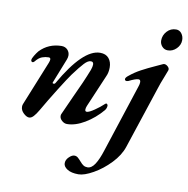

<svg xmlns="http://www.w3.org/2000/svg" viewBox="-97 -731 1091 1115"><g transform="rotate(10 448.5 -173.5)"><path d="M48 -40Q48 -49 51 -56L157 -318Q162 -331 162 -338Q162 -349 151 -349Q132 -349 112.5 -342Q93 -335 73 -310Q68 -305 63 -305Q60 -305 57 -308Q54 -311 54 -316Q54 -325 65 -343Q76 -361 86 -373Q137 -426 213 -427Q235 -427 248.5 -413Q262 -399 262 -379Q262 -368 257 -355L200 -211L199 -208Q199 -203 206 -203Q212 -203 215 -208Q340 -427 441 -427Q475 -427 492.5 -406Q510 -385 510 -352Q510 -322 499 -299L418 -109Q413 -97 413 -87Q413 -76 423 -76Q437 -76 468.5 -98Q500 -120 513 -133Q523 -143 527 -143Q530 -143 533 -139.5Q536 -136 536 -132Q536 -117 526 -104Q482 -52 426.5 -19Q371 14 322 14Q306 14 292 1.5Q278 -11 278 -26Q278 -33 280 -37Q320 -126 329 -146Q375 -243 405 -320Q412 -340 412 -352Q412 -369 397 -369Q380 -370 358 -346.5Q336 -323 299 -273Q280 -247 234 -173.5Q188 -100 153 -39Q138 -13 125 1Q112 15 99 15Q84 15 66 -2Q48 -19 48 -40ZM349 240Q349 220 366 203.5Q383 187 397 187Q409 187 417.5 194Q426 201 439 216Q449 228 459 234.5Q469 241 483 241Q507 241 526.5 211Q546 181 563 127L694 -274Q699 -288 699 -299Q699 -314 687 -314Q670 -314 630 -294Q624 -292 621 -292Q609 -292 609 -302Q609 -307 613.5 -312.5Q618 -318 626 -324Q655 -348 690 -367Q725 -386 776 -409L813 -426Q826 -430 839 -418.5Q852 -407 848 -395L835 -361Q813 -306 806 -282L685 84Q668 136 622.5 183.5Q577 231 524.5 260.5Q472 290 438 290Q396 290 372.5 275Q349 260 349 240ZM777 -559Q777 -590 798.5 -613.5Q820 -637 852 -637Q872 -637 884.5 -620.5Q897 -604 897 -582Q897 -553 875 -531Q853 -509 824 -509Q804 -509 790.5 -524Q777 -539 777 -559Z"/></g></svg>

Font: EB Garamond SemiBold
Style: Italic
Weight: 600
Italic angle: -17.2°
Designer: Georg Duffner and Octavio Pardo
Foundry: Georg Duffner
Version: Version 1.000